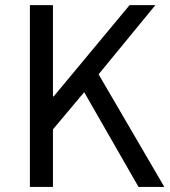

<svg xmlns="http://www.w3.org/2000/svg" viewBox="-20 -736 671 756"><path d="M97.7 0V-357.4V-715.8H188.5V-356.4H191.4L490.2 -715.8H591.8L368.2 -443.4L627 0H525.4L311.5 -373L188.5 -226.6V0Z"/></svg>

Font: Bpmf GenSeki Gothic R
Style: R
Weight: 400
Foundry: But Ko
Version: Version 1.320